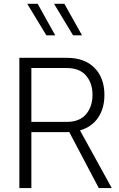

<svg xmlns="http://www.w3.org/2000/svg" viewBox="-20 -963 608 983"><path d="M262.7 -782.2H217.3L119.6 -943.4H172.9ZM399.9 -782.2H354L256.8 -943.4H309.6ZM140.6 0H79.1V-667H322.3Q413.1 -667 463.9 -615.5Q514.6 -564 514.6 -477.1Q514.6 -407.7 482.2 -360.4Q449.7 -313 389.6 -295.4L552.2 0H485.8L334.5 -287.1Q328.6 -286.6 322.3 -286.6H140.6ZM140.6 -614.7V-338.9H321.3Q387.2 -338.9 420.4 -377.9Q453.6 -417 453.6 -477.5Q453.6 -537.6 420.4 -576.2Q387.2 -614.7 321.3 -614.7Z"/></svg>

Font: Estedad-FD Light
Style: Regular
Weight: 300
Designer: Amin Abedi
Version: Version 7.3